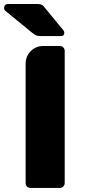

<svg xmlns="http://www.w3.org/2000/svg" viewBox="-58 -927 419 943"><path d="M67.9 -28.8V-613.8Q67.9 -650.4 93 -675.8Q118.2 -701.2 154.8 -701.2H234.9Q246.1 -701.2 252.9 -694.1Q259.8 -687 259.8 -675.8V-28.8Q259.8 -18.1 252.9 -11.2Q247.1 -3.9 234.9 -3.9H92.8Q81.5 -3.9 74.7 -10.7Q67.9 -17.6 67.9 -28.8ZM242.2 -750H139.2Q125.5 -750 119.1 -753.9Q112.8 -755.9 101.1 -765.1L-33.2 -875Q-38.1 -879.9 -38.1 -887.2Q-38.1 -895.5 -33.2 -901.9Q-27.8 -907.2 -19 -907.2H127Q137.7 -907.2 146 -903.8Q150.4 -902.3 154.8 -897.9L252.9 -778.8Q257.8 -773.9 257.8 -766.1Q257.8 -750 242.2 -750Z"/></svg>

Font: Cunia
Style: Bold
Weight: 700
Designer: Alejo Bergmann, Denis Ignatov
Foundry: Hubert & Fischer
Version: Version 1.00 February 21, 2019, initial release